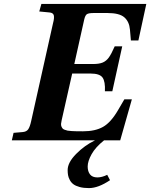

<svg xmlns="http://www.w3.org/2000/svg" viewBox="-20 -712 762 974"><path d="M40 0 48.8 -38.1 94.2 -42Q114.3 -43.5 123 -55.9Q131.8 -68.4 138.2 -98.1L249 -594.2Q256.3 -621.1 252.9 -634.3Q249.5 -647.5 230 -648.9L179.2 -653.8L189.9 -691.9H722.2L682.1 -506.8H644L639.2 -562Q635.7 -602.1 610.8 -624Q585.9 -646 524.9 -646H456.1Q429.7 -646 420.9 -640.1Q412.1 -634.3 407.2 -612.8L356.9 -387.2H451.2Q483.4 -387.2 501.5 -395Q519.5 -402.8 532.2 -420.4Q544.9 -438 562 -477.1H600.1L549.8 -249H512.2Q514.6 -298.3 500.2 -318.6Q485.8 -338.9 439.9 -338.9H346.2L293 -103Q290.5 -92.8 289.8 -84.7Q289.1 -76.7 291.5 -70.8Q293.9 -64.9 297.1 -60.8Q300.3 -56.6 308.1 -53.7Q315.9 -50.8 323 -49.3Q330.1 -47.9 344 -47.1Q357.9 -46.4 369.4 -46.1Q380.9 -45.9 400.9 -45.9Q462.9 -45.9 502.7 -68.4Q542.5 -90.8 579.1 -153.8L610.8 -208H648.9L589.8 0H507.8Q464.4 34.7 444.6 70.3Q424.8 106 424.8 132.8Q424.8 157.7 436.8 172.9Q448.7 188 474.1 188Q497.1 188 523.9 174.8L538.1 202.1Q478.5 242.2 431.2 242.2Q403.8 242.2 383.5 236.6Q363.3 231 352.1 222.4Q340.8 213.9 334 200.9Q327.1 188 325.2 176.5Q323.2 165 323.2 150.9Q323.2 112.3 366.5 68.6Q409.7 24.9 461.9 0Z"/></svg>

Font: Linguistics Pro
Style: Bold Italic
Weight: 700
Italic angle: -12°
Designer: Stefan Peev, Context Ltd
Foundry: Stefan Peev, Context Ltd
Version: Version 001.000